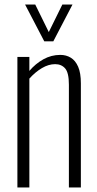

<svg xmlns="http://www.w3.org/2000/svg" viewBox="-20 -830 431 850"><path d="M57 0V-578H110V-516Q137 -548 172 -567.5Q207 -587 247 -587Q273 -587 293.5 -574.5Q314 -562 326 -534.5Q338 -507 338 -461V0H285V-455Q285 -508 268.5 -527Q252 -546 224 -546Q195 -546 165.5 -528.5Q136 -511 110 -482V0ZM176 -647 91 -810H136L196 -688L256 -810H301L216 -647Z"/></svg>

Font: Oswald ExtraLight
Style: Regular
Weight: 250
Designer: Vernon Adams
Foundry: Vernon Adams
Version: Version 4.103;gftools[0.9.33.dev8+g029e19f]